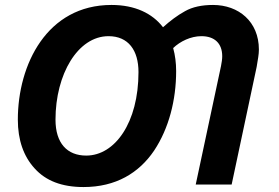

<svg xmlns="http://www.w3.org/2000/svg" viewBox="-20 -745 1126 775"><path d="M317 10C448 10 541 -47 602 -137C662 -227 691 -342 691 -458C691 -491 687 -522 679 -551C707 -578 750 -599 793 -599C846 -599 877 -570 877 -518C877 -507 875 -493 872 -478L770 0H915L1016 -475C1021 -506 1025 -525 1025 -545C1025 -658 943 -725 840 -725C795 -725 757 -717 727 -700C696 -683 667 -661 638 -635C595 -691 525 -725 430 -725C170 -725 52 -485 52 -262C52 -180 75 -114 120 -65C165 -15 230 10 317 10ZM328 -117C251 -117 204 -167 204 -262C204 -445 294 -599 418 -599C498 -599 539 -542 539 -454C539 -250 444 -117 328 -117Z"/></svg>

Font: BC Sans
Style: Bold Italic
Weight: 700
Italic angle: -12°
Designer: Monotype Design Team
Province of B.C.
Foundry: Monotype Imaging Inc.
Version: Version 2.000;GOOG;noto-source:20170915:90ef993387c0